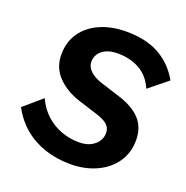

<svg xmlns="http://www.w3.org/2000/svg" viewBox="-123 -784 881 908"><g transform="rotate(20 318.0 -330.0)"><path d="M325 10Q256 10 196.5 -10Q137 -30 91 -68.5Q45 -107 15 -164L106 -242Q127 -195 162 -163.5Q197 -132 240 -116.5Q283 -101 328 -101Q363 -101 386.5 -113Q410 -125 422.5 -144Q435 -163 435 -185Q435 -213 416 -228.5Q397 -244 362 -255L264 -286Q196 -308 152.5 -352.5Q109 -397 109 -464Q109 -527 141.5 -573.5Q174 -620 231.5 -645Q289 -670 363 -670Q462 -670 529 -632.5Q596 -595 636 -524L542 -448Q524 -490 495.5 -514Q467 -538 432 -548.5Q397 -559 361 -559Q325 -559 301.5 -548.5Q278 -538 266 -520Q254 -502 254 -480Q254 -454 275 -434Q296 -414 332 -402L433 -370Q506 -347 543 -306.5Q580 -266 580 -203Q580 -137 545.5 -89Q511 -41 453.5 -15.5Q396 10 325 10Z"/></g></svg>

Font: Kantumruy Pro SemiBold
Style: Italic
Weight: 600
Italic angle: -13°
Version: Version 1.002